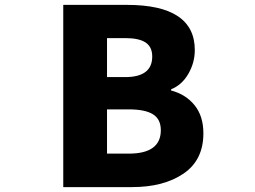

<svg xmlns="http://www.w3.org/2000/svg" viewBox="-20 -764 1040 784"><path d="M238.3 0V-744.1H498Q775.4 -744.1 775.4 -559.6Q775.4 -507.8 749 -462.4Q722.7 -417 678.7 -399.4V-394.5Q738.3 -378.9 774.4 -334.5Q810.5 -290 810.5 -219.7Q810.5 -110.4 729.5 -55.2Q648.4 0 519.5 0ZM417 -449.2H491.2Q601.6 -449.2 601.6 -533.2Q601.6 -572.3 574.7 -590.3Q547.9 -608.4 491.2 -608.4H417ZM417 -136.7H505.9Q636.7 -136.7 636.7 -232.4Q636.7 -277.3 604.5 -297.4Q572.3 -317.4 505.9 -317.4H417Z"/></svg>

Font: GenEi Gothic M Heavy
Style: Regular
Weight: 800
Designer: o_tamon (Modified); [Source Han Sans]
Ryoko NISHIZUKA  (kana & ideographs); Paul D. Hunt (Latin, Greek & Cyrillic); Wenl
Version: Version 1.1a;Original Version 1.004